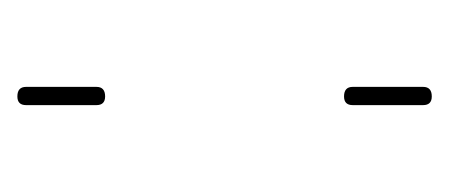

<svg xmlns="http://www.w3.org/2000/svg" viewBox="-168 -349 517 221"><g transform="rotate(-90 90.5 -238.5)"><path d="M90 0Q80 0 80 -10V-91Q80 -101 90 -101Q101 -101 101 -91V-10Q101 0 90 0ZM90 -376Q80 -376 80 -386V-467Q80 -477 90 -477Q101 -477 101 -467V-386Q101 -376 90 -376Z"/></g></svg>

Font: Zen Loop
Style: Regular
Weight: 400
Designer: Yoshimichi Ohira
Foundry: A-1 Corp ZenFonts
Version: Version 1.000; ttfautohint (v1.8.3)